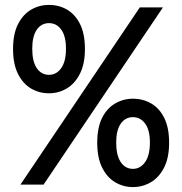

<svg xmlns="http://www.w3.org/2000/svg" viewBox="-20 -750 740 780"><path d="M63 0 548 -720H642L157 0ZM520 10Q481 10 448 -9.5Q415 -29 395 -69Q375 -109 375 -170Q375 -231 394.5 -270.5Q414 -310 447.5 -329.5Q481 -349 520 -349Q561 -349 594.5 -329.5Q628 -310 647.5 -270.5Q667 -231 667 -170Q667 -109 646.5 -69Q626 -29 592.5 -9.5Q559 10 520 10ZM520 -64Q550 -64 569.5 -91.5Q589 -119 589 -171Q589 -221 570 -247.5Q551 -274 520 -274Q489 -274 470.5 -247.5Q452 -221 452 -171Q452 -119 470.5 -91.5Q489 -64 520 -64ZM179 -371Q139 -371 106 -390.5Q73 -410 53 -450Q33 -490 33 -551Q33 -612 53 -651.5Q73 -691 106 -710.5Q139 -730 179 -730Q220 -730 253 -710.5Q286 -691 305.5 -651.5Q325 -612 325 -551Q325 -490 304.5 -450Q284 -410 251 -390.5Q218 -371 179 -371ZM179 -446Q209 -446 228.5 -473Q248 -500 248 -552Q248 -603 229 -629.5Q210 -656 179 -656Q148 -656 129.5 -629.5Q111 -603 111 -552Q111 -500 129.5 -473Q148 -446 179 -446Z"/></svg>

Font: Instrument Sans SemiCondensed SemiBold
Style: Regular
Weight: 600
Width: 4
Designer: Rodrigo Fuenzalida
Foundry: fragTYPE
Version: Version 1.000;gftools[0.9.28]